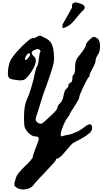

<svg xmlns="http://www.w3.org/2000/svg" viewBox="-20 -1134 825 1544"><path d="M765 -824Q784 -808 784.5 -763.5Q785 -719 767 -693Q749 -668 749 -647.5Q749 -627 721 -578Q710 -556 704 -543Q698 -529 701 -529Q709 -529 692 -512Q678 -494 647.5 -429.5Q617 -365 617 -351Q617 -337 580 -281Q541 -222 541 -216Q541 -210 520 -183Q499 -155 480 -100Q479 -98 477 -92.5Q475 -87 474.5 -84.5Q474 -82 472 -76.5Q470 -71 469.5 -67.5Q469 -64 468.5 -59.5Q468 -55 468 -51.5Q468 -48 469 -44Q470 -40 472 -37Q486 -42 546 -54Q552 -55 562.5 -59.5Q573 -64 585.5 -69.5Q598 -75 606 -77Q646 -101 670 -120Q691 -137 706 -134Q721 -131 721 -105Q721 -97 717.5 -88.5Q714 -80 709.5 -74Q705 -68 695.5 -60.5Q686 -53 681 -49Q676 -45 665.5 -38Q655 -31 652 -30Q630 -15 607 -5Q604 -3 588.5 5Q573 13 563 19Q537 46 519 68Q460 140 445 140Q430 140 430 151Q430 160 350 243Q265 331 252 350Q233 380 189.5 387.5Q146 395 117 377Q99 366 96 355.5Q93 345 100 324Q107 303 109 294Q115 266 179 204Q244 143 244 127Q244 113 271 46Q293 -7 291.5 -22Q290 -37 262 -37Q238 -37 205 -69Q184 -93 178.5 -111.5Q173 -130 173 -192Q173 -283 196 -333Q213 -368 233.5 -437Q254 -506 263 -557Q268 -587 279 -602Q288 -615 292.5 -661.5Q297 -708 303.5 -714.5Q310 -721 299 -733Q288 -747 260 -733Q237 -724 235 -711Q233 -698 254 -679Q291 -645 232 -557Q198 -506 178.5 -495Q159 -484 115 -490Q65 -496 53 -507Q39 -523 45.5 -577.5Q52 -632 74 -665Q106 -712 165 -769.5Q224 -827 241 -827Q260 -827 277 -838Q293 -849 302 -847.5Q311 -846 341 -830Q377 -813 392.5 -786.5Q408 -760 413 -704Q417 -666 413 -636Q408 -606 386 -540Q350 -432 342 -415Q335 -398 323 -361Q312 -326 300 -286Q288 -248 282 -230Q266 -188 267 -172Q268 -156 289 -144Q303 -138 312 -139.5Q321 -141 336 -155Q355 -173 400 -214Q442 -253 442 -268.5Q442 -284 462.5 -303Q483 -322 491 -365Q498 -407 514 -421Q530 -432 530 -448Q530 -460 545 -468Q562 -474 562 -501Q562 -529 573 -535.5Q584 -542 584 -596Q584 -629 592 -648.5Q600 -668 628 -701Q671 -755 671 -774Q671 -786 697.5 -812Q724 -838 737 -838Q743 -838 765 -824ZM222 -697Q222 -705 211.5 -705Q201 -705 189 -682.5Q177 -660 183 -652Q187 -649 196 -657Q205 -665 213.5 -676.5Q222 -688 222 -697ZM606 -1005Q603 -1001 598 -994.5Q593 -988 578.5 -971Q564 -954 550 -941.5Q536 -929 517 -919Q498 -909 481 -909Q483 -915 483 -937L559 -1072Q559 -1072 559 -1092Q567 -1134 645 -1097L648 -1096Q649 -1095 651 -1093.5Q653 -1092 657 -1086.5Q661 -1081 661.5 -1075.5Q662 -1070 657 -1061Q652 -1052 640 -1043ZM481 -909H479Q479 -909 479.5 -909Z"/></svg>

Font: Beth Ellen
Style: Regular
Weight: 400
Designer: Alyson Diaz
Version: Version 2.000